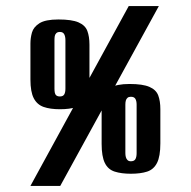

<svg xmlns="http://www.w3.org/2000/svg" viewBox="-20 -611 627 631"><path d="M80 0 403 -591H502L178 0ZM177 -252Q145 -252 123.5 -259.5Q102 -267 91 -288Q80 -309 80 -350V-468Q80 -486 85 -504Q90 -522 109.5 -534.5Q129 -547 172 -547Q216 -547 238 -537.5Q260 -528 267 -509.5Q274 -491 274 -464V-352Q274 -309 263 -287.5Q252 -266 230.5 -259Q209 -252 177 -252ZM177 -294Q187 -294 191 -300.5Q195 -307 195 -320V-479Q195 -491 191 -498.5Q187 -506 177 -506Q169 -506 165 -502Q161 -498 160 -492.5Q159 -487 159 -479V-320Q159 -313 160 -307Q161 -301 165 -297.5Q169 -294 177 -294ZM410 -40Q379 -40 357 -47Q335 -54 324.5 -75.5Q314 -97 314 -138V-256Q314 -274 318.5 -292Q323 -310 343 -322.5Q363 -335 406 -335Q449 -335 471 -325.5Q493 -316 500 -297.5Q507 -279 507 -252V-140Q507 -97 496 -75.5Q485 -54 463.5 -47Q442 -40 410 -40ZM410 -81Q421 -81 425 -88Q429 -95 429 -108V-267Q429 -279 425 -286Q421 -293 410 -293Q403 -293 399 -289.5Q395 -286 393.5 -280.5Q392 -275 392 -267V-108Q392 -101 393.5 -95Q395 -89 399 -85Q403 -81 410 -81Z"/></svg>

Font: Alumni Sans ExtraBold
Style: Regular
Weight: 800
Designer: Robert E. Leuschke
Foundry: Robert E. Leuschke
Version: Version 1.018